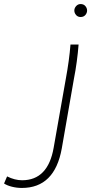

<svg xmlns="http://www.w3.org/2000/svg" viewBox="-214 -712 454 948"><path d="M111 -323Q128 -415 134 -492H174Q171 -452 165 -407.5Q159 -363 151 -323L91 21Q56 216 -106 216Q-131 216 -155 210Q-179 204 -194 194L-179 159Q-141 178 -105 178Q23 178 51 17ZM184 -628Q170 -628 161.5 -638Q153 -648 153 -660Q153 -672 162 -682Q171 -692 184 -692Q199 -692 207.5 -682Q216 -672 216 -660Q216 -648 207.5 -638Q199 -628 184 -628Z"/></svg>

Font: Livvic ExtraLight
Style: Italic
Weight: 275
Italic angle: -10°
Designer: Jacques Le Bailly, Baron von Fonthausen
Version: Version 1.001; ttfautohint (v1.8.2)